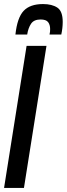

<svg xmlns="http://www.w3.org/2000/svg" viewBox="-33 -926 329 946"><path d="M-13 0 98 -700H196L85 0ZM179 -906Q223 -906 249.5 -888.5Q276 -871 276 -818Q276 -788 269 -756H211Q213 -764 213.5 -770Q214 -776 214 -783Q214 -804 204 -817Q194 -830 167 -830Q134 -830 120 -809Q106 -788 101 -756H43Q52 -839 83.5 -872.5Q115 -906 179 -906Z"/></svg>

Font: Georama ExtraCondensed SemiBold
Style: Italic
Weight: 600
Width: 2
Italic angle: -9°
Designer: Jean-Baptiste Levee
Foundry: Production Type
Version: Version 1.000